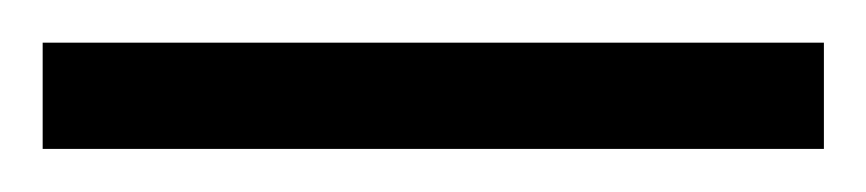

<svg xmlns="http://www.w3.org/2000/svg" viewBox="-21 -20 406 90"><path d="M-1 49.8V0H365.2V49.8Z"/></svg>

Font: Lumene Sans Expanded Light
Style: Regular
Weight: 300
Width: 7
Designer: Deni Anggara
Version: Version 1.003;Glyphs 3.1.2 (3151)